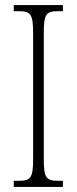

<svg xmlns="http://www.w3.org/2000/svg" viewBox="-20 -734 302 754"><path d="M34 0H227V-24H208C161 -24 152 -36 152 -109V-605C152 -679 161 -690 208 -690H227V-714H34V-690H54C100 -690 110 -679 110 -605V-108C110 -35 100 -24 54 -24H34Z"/></svg>

Font: Noto Serif Armenian ExtraCondensed ExtraLight
Style: Regular
Weight: 200
Width: 2
Designer: Monotype Design Team
Foundry: Monotype Imaging Inc.
Version: Version 2.008